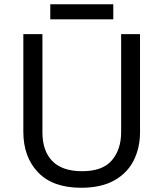

<svg xmlns="http://www.w3.org/2000/svg" viewBox="-20 -875 771 905"><path d="M640 -252Q640 -178 610 -118.5Q580 -59 518.5 -24.5Q457 10 362 10Q229 10 159.5 -62.5Q90 -135 90 -254V-714H180V-251Q180 -164 226.5 -116Q273 -68 367 -68Q464 -68 507.5 -119.5Q551 -171 551 -252V-714H640ZM514 -855V-784H217V-855Z"/></svg>

Font: Noto Sans Thai Looped
Style: Regular
Weight: 400
Designer: Sasikarn Vongin, Ben Mitchell
Foundry: The Fontpad Ltd
Version: Version 1.001; ttfautohint (v1.8.4.7-5d5b)